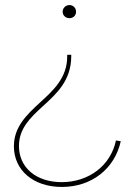

<svg xmlns="http://www.w3.org/2000/svg" viewBox="-20 -545 539 760"><path d="M255 -473C270 -473 281 -484 281 -498V-499C281 -513 270 -525 255 -525C240 -525 228 -513 228 -499V-498C228 -484 240 -473 255 -473ZM225 195C343 195 434 123 458 14L439 11C418 111 331 176 224 176C123 176 55 118 55 33C55 -37 101 -80 149 -124C204 -174 262 -226 262 -323C262 -323 262 -328 262 -328H246V-321C246 -237 191 -187 136 -137C85 -90 35 -42 35 34C35 129 112 195 225 195Z"/></svg>

Font: Fixel Text Thin
Style: Regular
Weight: 100
Width: 4
Designer: AlfaBravo + MacPaw
Foundry: Kyrylo Tkachov, Marchela Mozhyna, Serhii Makarenko, Maria Weinstein, Zakhar Kryvoshyya
Version: Version 1.211